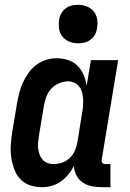

<svg xmlns="http://www.w3.org/2000/svg" viewBox="-20 -770 540 798"><path d="M439 8H403Q382 8 361.5 4Q341 0 324 -11.5Q307 -23 297.5 -41.5Q288 -60 287 -81Q278 -62 264 -45Q250 -28 232.5 -15.5Q215 -3 194.5 2.5Q174 8 154 8Q127 8 103 -0.5Q79 -9 63 -27Q47 -45 38.5 -68.5Q30 -92 26.5 -117.5Q23 -143 25 -169.5Q27 -196 31 -222L51 -342Q55 -364 60.5 -385.5Q66 -407 75.5 -427.5Q85 -448 98.5 -467Q112 -486 130.5 -500Q149 -514 171 -521Q193 -528 214 -528Q239 -528 262.5 -520.5Q286 -513 302 -497Q318 -481 327.5 -459Q337 -437 340 -414L358 -520H471L403 -108Q402 -104 402.5 -100Q403 -96 405.5 -93Q408 -90 411.5 -89Q415 -88 419 -88H439ZM202 -88Q220 -88 238 -94Q256 -100 270 -113.5Q284 -127 291.5 -144.5Q299 -162 302 -180L321 -300Q324 -314 325 -328.5Q326 -343 325.5 -357Q325 -371 321.5 -384.5Q318 -398 310 -409Q302 -420 289.5 -426Q277 -432 263 -432Q244 -432 224.5 -423.5Q205 -415 191.5 -399.5Q178 -384 171.5 -365Q165 -346 162 -327L142 -207Q140 -193 138.5 -179.5Q137 -166 138.5 -153Q140 -140 144.5 -128Q149 -116 157 -106.5Q165 -97 177 -92.5Q189 -88 202 -88ZM304 -590Q285 -590 268 -597Q251 -604 239.5 -618Q228 -632 225.5 -651Q223 -670 226 -689Q228 -703 235 -715Q242 -727 253.5 -735.5Q265 -744 278 -747Q291 -750 305 -750Q324 -750 341.5 -743Q359 -736 370 -722Q381 -708 384 -689Q387 -670 383 -651Q381 -637 374 -625Q367 -613 355.5 -604.5Q344 -596 331 -593Q318 -590 304 -590Z"/></svg>

Font: Iosevka
Style: Bold Italic
Weight: 700
Italic angle: -9°
Monospace: yes
Designer: Belleve Invis
Foundry: Belleve Invis
Version: Version 32.5.0; ttfautohint (v1.8.4)